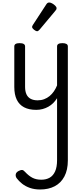

<svg xmlns="http://www.w3.org/2000/svg" viewBox="-20 -859 655 1531"><path d="M269 17Q211 17 172 -3.5Q133 -24 113.5 -64.5Q94 -105 94 -166V-489Q94 -502 104.5 -508.5Q115 -515 136 -515Q158 -515 169 -508.5Q180 -502 180 -489V-166Q180 -131 191 -107Q202 -83 224.5 -71Q247 -59 280 -59Q308 -59 332 -68Q356 -77 375.5 -93Q395 -109 410 -131Q425 -153 435 -178V-489Q435 -502 445.5 -508.5Q456 -515 478 -515Q499 -515 510 -508.5Q521 -502 521 -489V420Q521 496 493.5 548Q466 600 416.5 626Q367 652 300 652Q255 652 219 639.5Q183 627 156.5 606Q130 585 113 562Q103 548 105.5 531.5Q108 515 129 504Q147 495 157.5 496.5Q168 498 180 512Q210 544 239.5 559Q269 574 309 574Q348 574 376 558Q404 542 419.5 507.5Q435 473 435 418V-76Q422 -55 404.5 -37.5Q387 -20 365.5 -8Q344 4 320 10.5Q296 17 269 17ZM277 -610Q266 -610 251 -622Q236 -634 236 -644Q236 -647 237 -650Q238 -653 242 -660L349 -824Q354 -832 359.5 -835.5Q365 -839 373 -839Q383 -839 396.5 -831.5Q410 -824 420.5 -813.5Q431 -803 431 -794Q431 -787 428.5 -782.5Q426 -778 419 -770L296 -623Q284 -610 277 -610Z"/></svg>

Font: Playwrite CL
Style: Regular
Weight: 400
Designer: Veronika Burian, José Scaglione
Foundry: TypeTogether
Version: Version 1.002